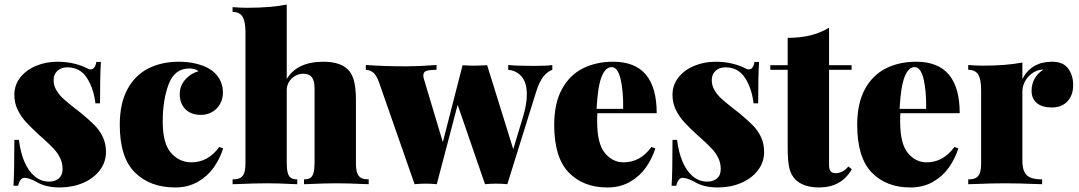

<svg xmlns="http://www.w3.org/2000/svg" viewBox="-20 -802 4696 836"><path d="M356.4 -505.9Q366.7 -500 374.5 -500Q394.5 -500 399.4 -532.2H419.4Q415.5 -480 415.5 -352.1H395.5Q387.7 -417.5 358.2 -463.1Q328.6 -508.8 272.5 -508.8Q247.1 -508.8 230.2 -493.7Q213.4 -478.5 213.4 -453.1Q213.4 -429.7 225.3 -409.4Q237.3 -389.2 254.9 -373Q272.5 -356.9 304.7 -331.5Q324.2 -316.9 333.5 -309.1Q370.6 -278.3 392.6 -255.9Q414.6 -233.4 428 -204.8Q441.4 -176.3 441.4 -140.1Q441.4 -95.7 414.3 -60.3Q387.2 -24.9 341.1 -5.4Q294.9 14.2 239.7 14.2Q177.2 14.2 136.7 -11.2Q104.5 -27.8 86.4 -27.8Q67.4 -27.8 58.6 6.8H38.6Q42.5 -50.3 42.5 -192.9H62.5Q68.8 -139.2 86.2 -98.1Q103.5 -57.1 131.1 -34.2Q158.7 -11.2 194.3 -11.2Q219.7 -11.2 236.1 -25.1Q252.4 -39.1 252.4 -65.9Q252.4 -92.3 241.9 -113.8Q231.4 -135.3 215.1 -153.1Q198.7 -170.9 167.5 -199.2L159.7 -206.1Q154.8 -210.9 151.9 -212.9Q114.3 -247.6 92.8 -271Q71.3 -294.4 56.9 -324Q42.5 -353.5 42.5 -389.2Q42.5 -432.1 68.4 -464.8Q94.2 -497.6 137.2 -515.4Q180.2 -533.2 230.5 -533.2Q270 -533.2 304 -524.7Q337.9 -516.1 356.4 -505.9Z M890.6 -502.9Q918.5 -486.8 934.6 -459.7Q950.7 -432.6 950.7 -398.9Q950.7 -371.6 938.2 -349.4Q925.8 -327.1 903.8 -314.5Q881.8 -301.8 854.5 -301.8Q811.5 -301.8 787.1 -326.7Q762.7 -351.6 762.7 -392.1Q762.7 -428.2 786.4 -455.3Q810.1 -482.4 844.7 -492.2Q828.6 -503.9 804.7 -503.9Q740.2 -503.9 714.4 -435.3Q688.5 -366.7 688.5 -272.9Q688.5 -176.8 724.9 -136Q761.2 -95.2 813.5 -95.2Q886.2 -95.2 934.6 -162.1L951.7 -155.8Q938 -111.8 910.9 -73.2Q883.8 -34.7 841.3 -10.3Q798.8 14.2 742.7 14.2Q633.3 14.2 567.4 -51Q501.5 -116.2 501.5 -258.8Q501.5 -351.6 534.7 -413.1Q567.9 -474.6 625.7 -503.9Q683.6 -533.2 758.8 -533.2Q799.8 -533.2 834.2 -524.7Q868.7 -516.1 890.6 -502.9Z M1387.7 -533.2Q1467.3 -533.2 1500.5 -493.2Q1515.6 -475.1 1522.7 -444.6Q1529.8 -414.1 1529.8 -363.8V-92.8Q1529.8 -64.9 1535.2 -49.3Q1540.5 -33.7 1552.5 -27.3Q1564.5 -21 1585.4 -21V0L1567.4 -0.5Q1495.6 -3.9 1445.8 -3.9Q1393.6 -3.9 1321.8 -0.5L1303.7 0V-21Q1321.3 -21 1331.1 -27.3Q1340.8 -33.7 1345.2 -49.3Q1349.6 -64.9 1349.6 -92.8V-418Q1349.6 -450.2 1337.9 -465.6Q1326.2 -481 1300.8 -481Q1282.2 -481 1265.6 -471.7Q1249 -462.4 1238.8 -446Q1228.5 -429.7 1228.5 -409.2V-92.8Q1228.5 -64.9 1232.9 -49.3Q1237.3 -33.7 1247.1 -27.3Q1256.8 -21 1274.4 -21V0L1257.8 -0.5Q1191.9 -3.9 1142.6 -3.9Q1089.8 -3.9 1012.2 -0.5L992.7 0V-21Q1013.7 -21 1025.9 -27.3Q1038.1 -33.7 1043.5 -49.3Q1048.8 -64.9 1048.8 -92.8V-662.1Q1048.8 -708.5 1036.1 -729.2Q1023.4 -750 992.7 -750V-771Q1023.9 -768.1 1054.7 -768.1Q1159.7 -768.1 1228.5 -782.2V-458Q1273.9 -533.2 1387.7 -533.2Z M2384.8 -519V-498Q2363.3 -490.2 2345.9 -468.5Q2328.6 -446.8 2314 -400.9L2189 0Q2163.1 -2.4 2140.6 -2.4Q2118.7 -2.4 2091.8 0L1972.7 -345.7L1881.8 0Q1856 -2.4 1833.5 -2.4Q1812 -2.4 1785.2 0L1630.9 -441.9Q1618.2 -477.1 1603.3 -487.5Q1588.4 -498 1572.8 -498V-519Q1652.8 -513.2 1751 -513.2Q1800.8 -513.2 1880.9 -519V-498Q1850.1 -498 1836.7 -493.4Q1823.2 -488.8 1823.2 -473.6Q1823.2 -467.3 1825.2 -460L1908.2 -183.1L1994.1 -518.1H1995.1Q2016.1 -516.1 2043 -516.1Q2063 -516.1 2101.1 -518.1L2214.8 -152.3L2257.8 -294.9Q2273.9 -348.6 2273.9 -391.1Q2273.9 -441.4 2251.7 -468Q2229.5 -494.6 2192.9 -498V-519Q2230.5 -515.1 2308.1 -515.1Q2365.2 -515.1 2384.8 -519Z M2816.4 -162.1 2833.5 -155.8Q2819.3 -111.3 2792.5 -73Q2765.6 -34.7 2723.1 -10.3Q2680.7 14.2 2624.5 14.2Q2519.5 14.2 2456.3 -51Q2393.1 -116.2 2393.1 -258.8Q2393.1 -351.6 2426.3 -413.1Q2459.5 -474.6 2517.3 -503.9Q2575.2 -533.2 2650.4 -533.2Q2839.4 -533.2 2839.4 -309.1H2581.1Q2580.1 -297.4 2580.1 -272.9Q2580.1 -176.8 2613.5 -136Q2647 -95.2 2695.3 -95.2Q2768.1 -95.2 2816.4 -162.1ZM2577.6 -328.1H2693.4Q2694.3 -407.7 2681.9 -458.7Q2669.4 -509.8 2643.1 -509.8Q2615.7 -509.8 2599.1 -466.8Q2582.5 -423.8 2577.6 -328.1Z M3222.2 -505.9Q3232.4 -500 3240.2 -500Q3260.3 -500 3265.1 -532.2H3285.2Q3281.2 -480 3281.2 -352.1H3261.2Q3253.4 -417.5 3223.9 -463.1Q3194.3 -508.8 3138.2 -508.8Q3112.8 -508.8 3095.9 -493.7Q3079.1 -478.5 3079.1 -453.1Q3079.1 -429.7 3091.1 -409.4Q3103 -389.2 3120.6 -373Q3138.2 -356.9 3170.4 -331.5Q3189.9 -316.9 3199.2 -309.1Q3236.3 -278.3 3258.3 -255.9Q3280.3 -233.4 3293.7 -204.8Q3307.1 -176.3 3307.1 -140.1Q3307.1 -95.7 3280 -60.3Q3252.9 -24.9 3206.8 -5.4Q3160.6 14.2 3105.5 14.2Q3043 14.2 3002.4 -11.2Q2970.2 -27.8 2952.1 -27.8Q2933.1 -27.8 2924.3 6.8H2904.3Q2908.2 -50.3 2908.2 -192.9H2928.2Q2934.6 -139.2 2951.9 -98.1Q2969.2 -57.1 2996.8 -34.2Q3024.4 -11.2 3060.1 -11.2Q3085.4 -11.2 3101.8 -25.1Q3118.2 -39.1 3118.2 -65.9Q3118.2 -92.3 3107.7 -113.8Q3097.2 -135.3 3080.8 -153.1Q3064.5 -170.9 3033.2 -199.2L3025.4 -206.1Q3020.5 -210.9 3017.6 -212.9Q2980 -247.6 2958.5 -271Q2937 -294.4 2922.6 -324Q2908.2 -353.5 2908.2 -389.2Q2908.2 -432.1 2934.1 -464.8Q2960 -497.6 3002.9 -515.4Q3045.9 -533.2 3096.2 -533.2Q3135.7 -533.2 3169.7 -524.7Q3203.6 -516.1 3222.2 -505.9Z M3688 -518.1V-498H3589.8V-84Q3589.8 -64.5 3596.7 -56.2Q3603.5 -47.9 3620.1 -47.9Q3632.3 -47.9 3647 -54.9Q3661.6 -62 3673.8 -77.1L3689 -64.9Q3643.1 14.2 3546.9 14.2Q3478 14.2 3443.8 -20Q3423.3 -40.5 3416.5 -71.8Q3409.7 -103 3409.7 -159.2V-498H3334V-518.1H3409.7V-637.2Q3463.9 -637.2 3507.3 -647.7Q3550.8 -658.2 3589.8 -681.2V-518.1Z M4135.7 -162.1 4152.8 -155.8Q4138.7 -111.3 4111.8 -73Q4085 -34.7 4042.5 -10.3Q4000 14.2 3943.8 14.2Q3838.9 14.2 3775.6 -51Q3712.4 -116.2 3712.4 -258.8Q3712.4 -351.6 3745.6 -413.1Q3778.8 -474.6 3836.7 -503.9Q3894.5 -533.2 3969.7 -533.2Q4158.7 -533.2 4158.7 -309.1H3900.4Q3899.4 -297.4 3899.4 -272.9Q3899.4 -176.8 3932.9 -136Q3966.3 -95.2 4014.6 -95.2Q4087.4 -95.2 4135.7 -162.1ZM3897 -328.1H4012.7Q4013.7 -407.7 4001.2 -458.7Q3988.8 -509.8 3962.4 -509.8Q3935.1 -509.8 3918.5 -466.8Q3901.9 -423.8 3897 -328.1Z M4652.8 -432.1Q4652.8 -387.2 4627.7 -360.6Q4602.5 -334 4561 -334Q4517.6 -334 4494.6 -353.3Q4471.7 -372.6 4471.7 -405.8Q4471.7 -465.3 4522.9 -499Q4504.9 -499 4490.7 -492.2Q4465.3 -481.4 4448.5 -456.8Q4431.6 -432.1 4431.6 -402.8V-103Q4431.6 -71.3 4440.4 -53.5Q4449.2 -35.6 4467.8 -28.3Q4486.3 -21 4517.6 -21V0L4496.6 -0.5Q4414.6 -3.9 4356 -3.9Q4299.3 -3.9 4216.3 -0.5L4195.8 0V-21Q4216.8 -21 4229 -27.3Q4241.2 -33.7 4246.6 -49.3Q4252 -64.9 4252 -92.8V-410.2Q4252 -456.5 4239.3 -477.3Q4226.6 -498 4195.8 -498V-519Q4227.5 -516.1 4257.8 -516.1Q4361.8 -516.1 4431.6 -529.8V-458Q4470.7 -533.2 4561 -533.2Q4609.9 -533.2 4631.3 -503.2Q4652.8 -473.1 4652.8 -432.1Z"/></svg>

Font: TypoPRO Playfair Display
Style: Regular
Weight: 900
Designer: Claus Eggers Sørensen
Foundry: Claus Eggers Sørensen
Version: Version 1.004;PS 001.004;hotconv 1.0.70;makeotf.lib2.5.58329